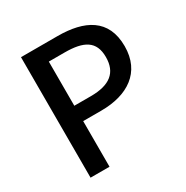

<svg xmlns="http://www.w3.org/2000/svg" viewBox="-168 -877 984 1017"><g transform="rotate(-30 324.0 -368.5)"><path d="M97 0H213V-279H324C484 -279 602 -353 602 -513C602 -680 484 -737 320 -737H97ZM213 -373V-643H309C426 -643 487 -611 487 -513C487 -418 430 -373 314 -373Z"/></g></svg>

Font: Noto Sans CJK SC Medium
Style: Regular
Weight: 500
Designer: Ryoko NISHIZUKA 西塚涼子 (kana, bopomofo & ideographs); Paul D. Hunt (Latin, Greek & Cyrillic); Sandoll Communications 산돌커뮤니
Foundry: Adobe
Version: Version 2.004;hotconv 1.0.118;makeotfexe 2.5.65603